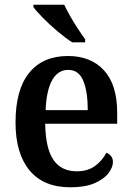

<svg xmlns="http://www.w3.org/2000/svg" viewBox="-20 -786 560 816"><path d="M279 10Q165 10 105.5 -62Q46 -134 46 -265Q46 -405 104 -476.5Q162 -548 269 -548Q366 -548 422 -487Q478 -426 478 -307V-260H172Q174 -154 207.5 -106Q241 -58 306 -58Q354 -58 385 -81.5Q416 -105 432 -137Q443 -133 451.5 -123Q460 -113 460 -98Q460 -75 441 -50Q422 -25 382 -7.5Q342 10 279 10ZM353 -318Q353 -396 334 -442.5Q315 -489 270 -489Q226 -489 201.5 -445Q177 -401 174 -318ZM287 -606Q259 -624 225 -652.5Q191 -681 162.5 -710Q134 -739 122 -756V-766H253Q263 -744 278.5 -717Q294 -690 311 -664Q328 -638 342 -619V-606Z"/></svg>

Font: Noto Serif Ethiopic SemiCondensed SemiBold
Style: Regular
Weight: 600
Width: 4
Designer: Monotype Design Team
Foundry: Monotype Imaging Inc.
Version: Version 2.102; ttfautohint (v1.8.4.7-5d5b)